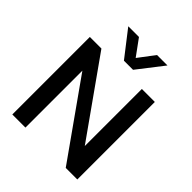

<svg xmlns="http://www.w3.org/2000/svg" viewBox="-230 -988 1128 1128"><g transform="rotate(45 333.5 -424.0)"><path d="M303.2 -687 178.2 -848.1H267.1L340.8 -747.1L417 -848.1H503.9L378.9 -687ZM63 0V-644H159.2L495.1 -169.9V-644H603V0H506.8L171.9 -473.1V0Z"/></g></svg>

Font: Kanit
Style: Regular
Weight: 400
Designer: Katatrad Team
Foundry: CadsonDemak
Version: Version 1.000;PS 001.000;hotconv 1.0.88;makeotf.lib2.5.64775